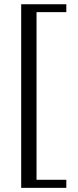

<svg xmlns="http://www.w3.org/2000/svg" viewBox="-20 -698 373 916"><path d="M81.1 198.2V-677.7H296.4V-640.1H154.3V159.7H296.4V198.2Z"/></svg>

Font: Doulos SIL APac
Style: Regular
Weight: 400
Designer: Walt Agee, Victor Gaultney, Peter Martin, Debbi Hosken, Becca Hirsbrunner
Foundry: SIL International
Version: Version 5.000